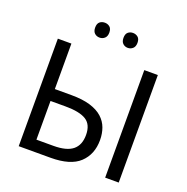

<svg xmlns="http://www.w3.org/2000/svg" viewBox="-155 -1053 1168 1198"><g transform="rotate(20 429.0 -454.0)"><path d="M187 -714V-412H297Q372 -412 422.5 -396.5Q473 -381 503.5 -353.5Q534 -326 547.5 -289Q561 -252 561 -209Q561 -114 500.5 -57Q440 0 308 0H97V-714ZM187 -76H300Q387 -76 427.5 -109Q468 -142 468 -209Q468 -278 424 -305.5Q380 -333 287 -333H187ZM761 -714V0H671V-714ZM292 -859Q292 -885 305.5 -896.5Q319 -908 339 -908Q358 -908 372 -896.5Q386 -885 386 -859Q386 -834 372 -821.5Q358 -809 339 -809Q319 -809 305.5 -821.5Q292 -834 292 -859ZM480 -859Q480 -885 493.5 -896.5Q507 -908 526 -908Q545 -908 559 -896.5Q573 -885 573 -859Q573 -834 559 -821.5Q545 -809 526 -809Q507 -809 493.5 -821.5Q480 -834 480 -859Z"/></g></svg>

Font: BC Sans
Style: Regular
Weight: 400
Designer: Monotype Design Team
Province of B.C.
Foundry: Monotype Imaging Inc.
Version: Version 2.000;GOOG;noto-source:20170915:90ef993387c0